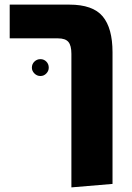

<svg xmlns="http://www.w3.org/2000/svg" viewBox="-20 -590 571 831"><path d="M280 -570Q382 -570 424.5 -519Q467 -468 467 -364V206L289 221V-357Q289 -393 276 -408.5Q263 -424 231 -424H22V-570ZM118 -297Q118 -313 129 -323.5Q140 -334 155 -334Q170 -334 180.5 -323.5Q191 -313 191 -297Q191 -283 180.5 -272Q170 -261 155 -261Q140 -261 129 -272Q118 -283 118 -297Z"/></svg>

Font: FiraGO ExtraBold
Style: Regular
Weight: 800
Designer: bBox Type
Foundry: bBox Type GmbH
Version: Version 1.001;PS 001.001;hotconv 1.0.88;makeotf.lib2.5.64775